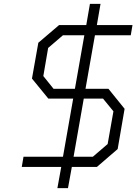

<svg xmlns="http://www.w3.org/2000/svg" viewBox="-20 -867 708 997"><path d="M278 110 298 0H93L102 -53H307L360 -355H231L146 -459L179 -645L287 -737H428L447 -847H502L483 -737H668L659 -684H473L424 -406H543L627 -302L591 -93L483 0H353L333 110ZM258 -406H369L418 -684H307L230 -618L205 -472ZM362 -53H462L539 -119L569 -289L515 -355H415Z"/></svg>

Font: Tomorrow Light
Style: Italic
Weight: 300
Italic angle: -10°
Designer: Tony de Marco, Monica Rizzolli
Foundry: Just in Type
Version: Version 2.002